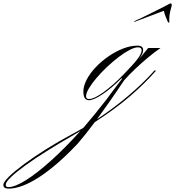

<svg xmlns="http://www.w3.org/2000/svg" viewBox="-551 -588 1040 1140"><path d="M-23 7Q-56 7 -56 -44Q-56 -78 -36 -116Q-16 -154 18 -189.5Q52 -225 94 -254Q136 -283 180.5 -300Q225 -317 265 -317Q299 -317 299 -291Q299 -280 292.5 -266Q286 -252 270 -231L272 -234L329 -303H402Q367 -279 328 -246.5Q289 -214 252 -179Q215 -144 186 -111Q140 -42 99.5 15.5Q59 73 25 120Q130 50 214 -22Q298 -94 354 -156L365 -169H376L367 -159Q307 -91 221.5 -17Q136 57 12 137Q-48 217 -89 264Q-210 393 -316.5 462.5Q-423 532 -500 532Q-531 532 -531 510Q-531 493 -497 460Q-463 427 -406 385Q-349 343 -277.5 298Q-206 253 -131 213Q-93 193 -56 171Q-22 131 12.5 89Q47 47 81 3Q98 -21 119 -48.5Q140 -76 175 -122H169Q111 -64 58 -28.5Q5 7 -23 7ZM-22 0Q7 0 64 -41Q121 -82 185 -148Q245 -210 267.5 -240.5Q290 -271 290 -290Q290 -307 268 -307Q248 -307 217.5 -291Q187 -275 152.5 -248.5Q118 -222 84 -190Q50 -158 22 -125Q-6 -92 -23 -63.5Q-40 -35 -40 -16Q-40 0 -22 0ZM-517 509Q-517 523 -502 523Q-462 523 -395 480.5Q-328 438 -245 363Q-162 288 -74 190Q-99 205 -125 220Q-203 265 -274 309.5Q-345 354 -399.5 393.5Q-454 433 -485.5 463Q-517 493 -517 509ZM247 -458 246 -462Q261 -468 292.5 -483.5Q324 -499 359.5 -516.5Q395 -534 423 -548.5Q451 -563 460 -568Q469 -568 469 -557Q464 -541 459 -518Q454 -495 454 -474Q454 -470 454 -465.5Q454 -461 455 -456Q455 -454 451 -454Q449 -454 446 -457Q439 -474 432.5 -489.5Q426 -505 422 -524Z"/></svg>

Font: Ballet 16pt
Style: Regular
Weight: 400
Designer: Maximiliano R. Sproviero
Foundry: Omnibus-Type
Version: Version 1.100; ttfautohint (v1.8.3)